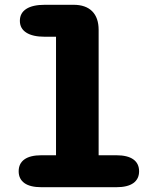

<svg xmlns="http://www.w3.org/2000/svg" viewBox="-20 -782 659 802"><path d="M153.5 0Q106 0 82 -17.2Q58 -34.5 58 -66.5Q58 -99 82 -116.2Q106 -133.5 153.5 -133.5H214V-628.5H167.5Q116.5 -628.5 89.8 -645.8Q63 -663 63 -695Q63 -727.5 89.8 -744.8Q116.5 -762 167.5 -762H287Q338 -762 365 -735Q392 -708 392 -657V-133.5H465.5Q513 -133.5 537 -116.2Q561 -99 561 -66.5Q561 -34.5 537 -17.2Q513 0 465.5 0Z"/></svg>

Font: Sono ExtraLight Monospace ExtraBold
Style: Regular
Weight: 800
Version: Version 2.112